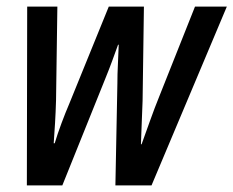

<svg xmlns="http://www.w3.org/2000/svg" viewBox="-20 -559 704 579"><path d="M61 0 62 -539H153L149 -257Q148 -221 146 -188Q144 -155 142 -127H145Q153 -154 165.5 -187.5Q178 -221 188 -244L308 -539H414L410 -255Q409 -225 407.5 -190.5Q406 -156 405 -124H407Q419 -157 432.5 -195Q446 -233 461 -270L568 -539H664L437 0H328L334 -307Q334 -335 335.5 -364Q337 -393 338 -424H336Q327 -399 318 -374.5Q309 -350 298 -323L168 0Z"/></svg>

Font: Noto Sans Condensed Medium
Style: Italic
Weight: 500
Width: 3
Italic angle: -12°
Designer: Monotype Design Team
Foundry: Monotype Imaging Inc.
Version: Version 2.013; ttfautohint (v1.8.4.7-5d5b)